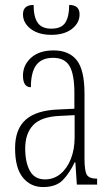

<svg xmlns="http://www.w3.org/2000/svg" viewBox="-20 -747 451 777"><path d="M154 10Q104 10 72.5 -28.5Q41 -67 41 -147Q41 -225 84.5 -263Q128 -301 218 -304L281 -307V-371Q281 -446 261.5 -479.5Q242 -513 195 -513Q149 -513 127 -484Q105 -455 105 -394Q73 -394 73 -441Q73 -484 106 -513.5Q139 -543 197 -543Q259 -543 290.5 -503.5Q322 -464 322 -367V-105Q322 -52 332.5 -38Q343 -24 371 -24H373V0H291L285 -90H282Q262 -47 234.5 -18.5Q207 10 154 10ZM162 -21Q198 -21 225 -43.5Q252 -66 267 -104.5Q282 -143 282 -191V-281L223 -278Q147 -275 114.5 -241Q82 -207 82 -146Q82 -90 101 -55.5Q120 -21 162 -21ZM188 -606Q136 -606 104.5 -630Q73 -654 73 -689Q73 -727 116 -727Q116 -679 132.5 -655Q149 -631 188 -631Q228 -631 244 -655Q260 -679 260 -727Q302 -727 302 -689Q302 -654 271 -630Q240 -606 188 -606Z"/></svg>

Font: Noto Serif ExtraCondensed ExtraLight
Style: Regular
Weight: 200
Width: 2
Designer: Monotype Design Team
Foundry: Monotype Imaging Inc.
Version: Version 2.015